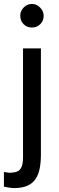

<svg xmlns="http://www.w3.org/2000/svg" viewBox="-47 -742 298 976"><path d="M116 -602Q90 -602 73 -619Q56 -636 56 -662Q56 -686 73.5 -704Q91 -722 116 -722Q139 -722 157 -703.5Q175 -685 175 -662Q175 -636 157.5 -619Q140 -602 116 -602ZM25 214Q12 214 -1.5 211.5Q-15 209 -27 207V132Q-17 134 -3 136Q2 136 7.5 136Q13 136 18 135Q47 133 58.5 114.5Q70 96 70 61V-496H161V42Q161 82 155 113.5Q149 145 134 167.5Q119 190 92.5 202Q66 214 25 214Z"/></svg>

Font: Rosa Sans
Style: Regular
Weight: 400
Designer: Pentagram / MCKL
Foundry: Pentagram / MCKL
Version: Version 1.005;September 16, 2019;FontCreator 11.5.0.2425 64-